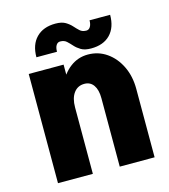

<svg xmlns="http://www.w3.org/2000/svg" viewBox="-107 -797 779 883"><g transform="rotate(-15 282.5 -356.0)"><path d="M60 0V-520H226V0ZM354 0V-327H520V0ZM354 -326Q354 -366 338.5 -388Q323 -410 295 -410L345 -536Q395 -536 434.5 -508.5Q474 -481 497 -433.5Q520 -386 520 -326ZM180 -316Q180 -379 201.5 -429Q223 -479 260.5 -507.5Q298 -536 345 -536L295 -410Q263 -410 244.5 -385Q226 -360 226 -316ZM368 -559Q338 -559 320.5 -569.5Q303 -580 291.5 -593Q280 -606 268.5 -616.5Q257 -627 238 -627V-712Q268 -712 285.5 -701.5Q303 -691 314.5 -678Q326 -665 337.5 -654.5Q349 -644 368 -644ZM114 -585Q114 -645 147 -678.5Q180 -712 238 -712V-627Q226 -627 219 -616Q212 -605 212 -585ZM368 -559V-644Q380 -644 387 -655.5Q394 -667 394 -686H492Q492 -626 459.5 -592.5Q427 -559 368 -559Z"/></g></svg>

Font: Akshar Light
Style: Regular
Weight: 300
Designer: Tall Chai
Foundry: Tall Chai
Version: Version 1.100